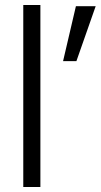

<svg xmlns="http://www.w3.org/2000/svg" viewBox="-20 -753 405 773"><path d="M142.6 0V-732.9H73.7V0ZM287.6 -506.8 365.2 -728H285.6L233.9 -506.8Z"/></svg>

Font: Ride Light
Style: Regular
Weight: 300
Version: Version 3.000